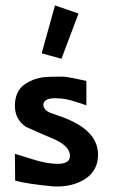

<svg xmlns="http://www.w3.org/2000/svg" viewBox="-20 -676 417 709"><path d="M183 -656 270 -626 207 -459 134 -479ZM272 -3Q227 16 173 12Q79 3 36 -9L35 -108L113 -84Q158 -71 193 -71Q235 -71 238 -96Q243 -134 178 -163Q145 -176 75 -208Q35 -236 35 -285Q35 -340 73 -366Q103 -386 141 -391Q159 -393 209 -393Q224 -393 258 -386Q298 -377 299 -377V-287Q286 -292 260 -300Q222 -313 190 -313Q140 -315 140 -288Q142 -270 164 -260Q174 -256 192.5 -250Q211 -244 220 -240Q342 -192 342 -105Q342 -34 272 -3Z"/></svg>

Font: GFS Neohellenic Rg
Style: Bold
Weight: 700
Designer: Designed by Takis Katsoulidis and George D. Matthiopoulos.
Foundry: Designed by Takis Katsoulidis and George D. Matthiopoulos.
Version: Version 1.0